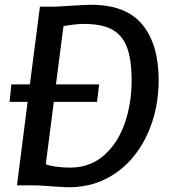

<svg xmlns="http://www.w3.org/2000/svg" viewBox="-20 -775 716 803"><path d="M260.5 8Q230.5 7 207.8 5.2Q185 3.5 161.2 1.8Q137.5 0 103.5 0H51L95.5 -349H20L27.5 -422H105L147 -747H200Q208.5 -747 223.8 -747.8Q239 -748.5 257.8 -749.8Q276.5 -751 296 -752.2Q315.5 -753.5 332.8 -754.2Q350 -755 361 -755Q507.5 -755 575.5 -672Q643.5 -589 643.5 -440.5Q643.5 -347 616.5 -265Q589.5 -183 539.2 -121Q489 -59 418.5 -24.8Q348 9.5 260.5 8ZM279.5 -74Q362.5 -76.5 419 -129Q475.5 -181 503 -263.2Q530.5 -345.5 530.5 -437Q530.5 -526.5 510.5 -579Q490 -630 447 -652.5Q404 -675 331 -675Q312.5 -675 286.2 -672Q260 -669 245.5 -665.5L214 -422H394.5L386 -349H205L171.5 -88Q192 -80.5 221.8 -77Q251.5 -73.5 279.5 -74Z"/></svg>

Font: Koeln Type Sans
Style: Italic
Weight: 400
Italic angle: -7.5°
Designer: Eben Sorkin
Foundry: Eben Sorkin
Version: Version 2.001